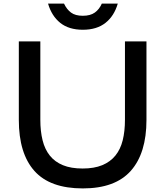

<svg xmlns="http://www.w3.org/2000/svg" viewBox="-20 -1041 922 1071"><path d="M637 -1021Q617 -952 568.5 -913.5Q520 -875 442 -875Q364 -875 316 -913.5Q268 -952 248 -1021H337Q352 -989 376 -971Q400 -953 442 -953Q484 -953 509 -971Q534 -989 548 -1021ZM797 -372Q797 -187 710 -88.5Q623 10 442 10Q259 10 172 -87.5Q85 -185 85 -372V-810H205V-373Q205 -309 217.5 -258.5Q230 -208 258 -173Q286 -138 331 -119.5Q376 -101 441 -101Q505 -101 550 -119.5Q595 -138 623.5 -173Q652 -208 664.5 -258.5Q677 -309 677 -373V-810H797Z"/></svg>

Font: Sinkin Sans 500 Medium
Style: 500 Medium
Weight: 500
Designer: Keith Bates
Foundry: K-Type
Version: Sinkin Sans (version 1.0)  by Keith Bates   •   © 2014   www